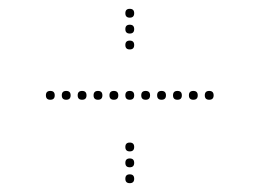

<svg xmlns="http://www.w3.org/2000/svg" viewBox="-20 -491 589 435"><path d="M238 -265Q228 -265 228 -275Q228 -285 238 -285Q248 -285 248 -275Q248 -265 238 -265ZM274 -265Q264 -265 264 -275Q264 -285 274 -285Q284 -285 284 -275Q284 -265 274 -265ZM310 -265Q300 -265 300 -275Q300 -285 310 -285Q320 -285 320 -275Q320 -265 310 -265ZM346 -265Q336 -265 336 -275Q336 -285 346 -285Q356 -285 356 -275Q356 -265 346 -265ZM382 -265Q372 -265 372 -275Q372 -285 382 -285Q392 -285 392 -275Q392 -265 382 -265ZM202 -265Q192 -265 192 -275Q192 -285 202 -285Q212 -285 212 -275Q212 -265 202 -265ZM166 -265Q156 -265 156 -275Q156 -285 166 -285Q176 -285 176 -275Q176 -265 166 -265ZM130 -265Q120 -265 120 -275Q120 -285 130 -285Q140 -285 140 -275Q140 -265 130 -265ZM94 -265Q84 -265 84 -275Q84 -285 94 -285Q104 -285 104 -275Q104 -265 94 -265ZM418 -265Q408 -265 408 -275Q408 -285 418 -285Q428 -285 428 -275Q428 -265 418 -265ZM454 -265Q444 -265 444 -275Q444 -285 454 -285Q464 -285 464 -275Q464 -265 454 -265ZM274 -379Q264 -379 264 -389Q264 -399 274 -399Q284 -399 284 -389Q284 -379 274 -379ZM274 -415Q264 -415 264 -425Q264 -435 274 -435Q284 -435 284 -425Q284 -415 274 -415ZM274 -451Q264 -451 264 -461Q264 -471 274 -471Q284 -471 284 -461Q284 -451 274 -451ZM274 -76Q264 -76 264 -86Q264 -96 274 -96Q284 -96 284 -86Q284 -76 274 -76ZM274 -112Q264 -112 264 -122Q264 -132 274 -132Q284 -132 284 -122Q284 -112 274 -112ZM274 -148Q264 -148 264 -158Q264 -168 274 -168Q284 -168 284 -158Q284 -148 274 -148Z"/></svg>

Font: Raleway Dots
Style: Regular
Weight: 400
Designer: Matt McInerney, Pablo Impallari, Rodrigo Fuenzalida, Brenda Gallo
Foundry: Matt McInerney, Pablo Impallari, Rodrigo Fuenzalida, Brenda Gallo
Version: Version 1.000